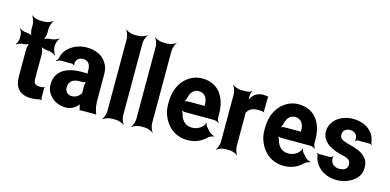

<svg xmlns="http://www.w3.org/2000/svg" viewBox="-87 -1204 3369 1658"><g transform="rotate(15 1597.0 -375.0)"><path d="M235 10C264 10 287 6 309 0C314 -1 323 1 326 4L328 1C325 -2 321 -11 321 -16V-104C321 -107 324 -110 326 -112L323 -115C321 -113 318 -109 315 -109C304 -107 292 -106 279 -106C240 -106 225 -122 225 -161V-380C225 -401 215 -438 204 -449L201 -446C212 -435 249 -425 270 -425C291 -425 325 -412 336 -401L339 -404C328 -415 315 -449 315 -470V-483C315 -504 328 -538 339 -549L336 -552C325 -541 291 -528 270 -528C249 -528 212 -518 201 -507L204 -504C215 -515 225 -552 225 -573V-608C225 -632 239 -669 251 -682L249 -684C236 -672 199 -658 175 -658H134C110 -658 73 -672 60 -684L58 -682C70 -669 84 -632 84 -608V-567C84 -548 92 -517 102 -507L105 -510C95 -520 64 -528 46 -528C27 -528 -1 -539 -11 -549L-14 -546C-4 -536 7 -508 7 -490V-464C7 -445 -4 -417 -14 -407L-11 -404C-1 -414 27 -425 46 -425C64 -425 95 -433 105 -443L102 -446C92 -436 84 -405 84 -387V-146C84 -43 133 10 235 10Z M791 -128V-352C791 -383 786 -410 775 -433C744 -501 677 -538 589 -538C530 -538 478 -519 439 -488C412 -467 388 -436 380 -397C378 -382 366 -365 357 -358L360 -355C368 -362 390 -370 405 -370H498C506 -370 515 -364 518 -359L521 -361C518 -366 518 -383 520 -390C528 -419 551 -434 582 -434C627 -434 649 -404 649 -353V-338C649 -331 651 -318 655 -314L657 -317C653 -321 642 -323 636 -323H595C476 -323 366 -279 366 -148C366 -125 371 -104 380 -85C407 -30 466 10 541 10C589 10 624 -11 648 -40C652 -44 658 -50 659 -54L655 -55C654 -51 656 -43 657 -37C659 -26 661 -16 665 -7C666 -5 666 1 665 3L667 5C668 3 672 0 675 0H807C809 0 812 2 813 3L815 1C814 0 811 -2 811 -4C811 -5 813 -7 813 -7L811 -10C797 -43 791 -80 791 -128ZM507 -159C507 -218 547 -240 599 -240H624C636 -240 658 -246 665 -253L661 -256C654 -249 649 -225 649 -211V-162C649 -159 649 -145 651 -143L653 -146C651 -148 645 -141 643 -138C628 -115 601 -98 567 -98C534 -98 507 -122 507 -159Z M1041 -50V-700C1041 -724 1055 -761 1067 -774L1065 -776C1052 -764 1015 -750 991 -750H950C926 -750 889 -764 876 -776L874 -774C886 -761 900 -724 900 -700V-50C900 -26 886 11 874 24L876 26C889 14 926 0 950 0H991C1015 0 1052 14 1065 26L1067 24C1055 11 1041 -26 1041 -50Z M1300 -50V-700C1300 -724 1314 -761 1326 -774L1324 -776C1311 -764 1274 -750 1250 -750H1209C1185 -750 1148 -764 1135 -776L1133 -774C1145 -761 1159 -724 1159 -700V-50C1159 -26 1145 11 1133 24L1135 26C1148 14 1185 0 1209 0H1250C1274 0 1311 14 1324 26L1326 24C1314 11 1300 -26 1300 -50Z M1619 -538C1587 -538 1557 -531 1531 -518C1448 -479 1391 -390 1391 -265V-246C1391 -211 1397 -178 1409 -147C1444 -55 1523 10 1631 10C1700 10 1755 -16 1796 -57C1808 -69 1835 -80 1847 -79L1848 -83C1835 -84 1808 -98 1797 -111L1766 -146C1759 -154 1755 -169 1756 -177L1752 -178C1751 -170 1743 -153 1735 -146C1712 -120 1681 -104 1640 -104C1585 -104 1549 -140 1535 -192C1532 -206 1521 -226 1513 -233L1512 -229C1520 -223 1539 -218 1553 -218H1808C1822 -218 1844 -209 1852 -202L1854 -204C1847 -212 1838 -234 1838 -248V-278C1838 -434 1761 -538 1619 -538ZM1699 -326V-320C1699 -317 1699 -311 1701 -310L1703 -312C1702 -314 1696 -314 1693 -314H1557C1543 -314 1520 -308 1512 -301L1514 -297C1522 -305 1533 -328 1537 -344C1547 -389 1572 -424 1618 -424C1670 -424 1699 -387 1699 -326Z M2210 -391 2212 -393C2210 -395 2206 -399 2206 -403L2208 -527C2208 -529 2211 -532 2212 -533L2210 -536C2209 -535 2206 -533 2204 -533C2193 -536 2176 -538 2164 -538C2116 -538 2084 -515 2064 -485C2057 -474 2048 -458 2045 -449L2048 -448C2052 -457 2053 -475 2052 -488V-497C2051 -511 2058 -534 2064 -542L2063 -545C2056 -537 2033 -528 2018 -528H1966C1942 -528 1905 -542 1892 -554L1890 -552C1902 -539 1916 -502 1916 -478V-50C1916 -26 1902 11 1890 24L1892 26C1905 14 1942 0 1966 0H2007C2031 0 2066 14 2077 26L2079 24C2069 11 2057 -26 2057 -50V-334C2057 -337 2057 -350 2055 -351L2053 -348C2054 -347 2061 -354 2062 -356C2078 -385 2107 -400 2156 -400C2173 -400 2201 -400 2210 -391Z M2480 -538C2448 -538 2418 -531 2392 -518C2309 -479 2252 -390 2252 -265V-246C2252 -211 2258 -178 2270 -147C2305 -55 2384 10 2492 10C2561 10 2616 -16 2657 -57C2669 -69 2696 -80 2708 -79L2709 -83C2696 -84 2669 -98 2658 -111L2627 -146C2620 -154 2616 -169 2617 -177L2613 -178C2612 -170 2604 -153 2596 -146C2573 -120 2542 -104 2501 -104C2446 -104 2410 -140 2396 -192C2393 -206 2382 -226 2374 -233L2373 -229C2381 -223 2400 -218 2414 -218H2669C2683 -218 2705 -209 2713 -202L2715 -204C2708 -212 2699 -234 2699 -248V-278C2699 -434 2622 -538 2480 -538ZM2560 -326V-320C2560 -317 2560 -311 2562 -310L2564 -312C2563 -314 2557 -314 2554 -314H2418C2404 -314 2381 -308 2373 -301L2375 -297C2383 -305 2394 -328 2398 -344C2408 -389 2433 -424 2479 -424C2531 -424 2560 -387 2560 -326Z M2964 -90C2926 -90 2896 -107 2886 -143C2883 -152 2883 -173 2886 -180L2883 -182C2880 -175 2867 -168 2859 -168H2762C2756 -168 2749 -172 2746 -175L2743 -172C2746 -169 2751 -162 2751 -157C2753 -139 2758 -122 2766 -104C2799 -34 2874 10 2962 10C3020 10 3072 -8 3111 -37C3144 -61 3172 -99 3172 -152C3172 -178 3169 -200 3159 -219C3137 -257 3100 -282 3055 -297C3024 -309 2979 -317 2948 -329C2926 -337 2904 -349 2904 -380C2904 -418 2931 -438 2967 -438C3002 -438 3025 -422 3033 -390C3035 -382 3035 -364 3032 -358L3034 -356C3037 -361 3047 -368 3055 -368H3160C3166 -368 3174 -364 3178 -361L3181 -364C3177 -367 3172 -374 3172 -380C3170 -400 3165 -419 3157 -436C3124 -502 3053 -538 2968 -538C2912 -538 2860 -519 2824 -489C2794 -463 2768 -425 2768 -374C2768 -351 2773 -331 2782 -314C2813 -256 2882 -229 2948 -213C2967 -209 2982 -205 2994 -200C3018 -190 3034 -180 3034 -146C3034 -106 3002 -90 2964 -90Z"/></g></svg>

Font: Asimov
Style: EdgeNar
Weight: 500
Designer: Google
Version: Version 2.000980: 2014